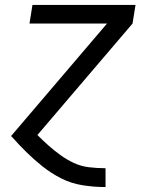

<svg xmlns="http://www.w3.org/2000/svg" viewBox="-20 -550 616 775"><path d="M405 205H406V129H405Q372 129 339 125Q306 121 277.5 107.5Q249 94 224 76Q199 58 176 37.5Q153 17 131 -5L515 -455L527 -530H111L99 -455H412L24 0H26Q55 33 86 63.5Q117 94 151.5 121.5Q186 149 226 169.5Q266 190 312 197.5Q358 205 405 205Z"/></svg>

Font: Iosevka Sparkle
Style: Italic
Weight: 400
Italic angle: -9°
Designer: Belleve Invis
Foundry: Belleve Invis
Version: Version 4.5.0; ttfautohint (v1.8.3)